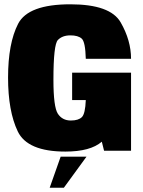

<svg xmlns="http://www.w3.org/2000/svg" viewBox="-20 -701 666 893"><path d="M284 4Q107.5 4 62.5 -90Q17.5 -184 17.5 -340Q17.5 -499.5 64.2 -590.2Q111 -681 307 -681Q493 -681 541.2 -597Q589.5 -513 589.5 -427.5H379Q377 -506.5 360 -521.5Q343 -536.5 307.5 -536.5Q270 -536.5 249.2 -515Q228.5 -493.5 228.5 -330Q228.5 -203 249.2 -171.8Q270 -140.5 309.5 -140.5Q345 -140.5 361 -156.5Q376.5 -172 379 -235.5H315.5V-363H589.5V0H464L453.5 -42Q400.5 4 284 4ZM211.1 172.2 262.1 27.7H382.3L277 172.2Z"/></svg>

Font: Anybody Black
Style: Regular
Weight: 900
Designer: Tyler Finck
Foundry: Etcetera Type Company
Version: Version 1.010; ttfautohint (v1.8.3) -l 8 -r 50 -G 200 -x 14 